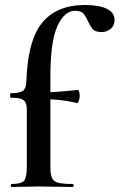

<svg xmlns="http://www.w3.org/2000/svg" viewBox="-20 -746 477 766"><path d="M27 0Q23 0 23 -6Q23 -12 27 -12Q65 -12 76 -25Q87 -38 87 -81V-306Q87 -328 81 -338.5Q75 -349 61 -352.5Q47 -356 23 -356Q20 -356 20 -365Q20 -374 23 -374Q58 -374 71 -383.5Q84 -393 85 -418Q90 -584 148 -655Q206 -726 319 -726Q375 -726 406 -711Q437 -696 437 -667Q437 -643 421 -630.5Q405 -618 386 -618Q359 -618 348.5 -631.5Q338 -645 331 -661Q324 -677 314.5 -690Q305 -703 280 -703Q237 -703 209 -642Q181 -581 181 -439V-81Q181 -52 187 -37Q193 -22 212 -17Q231 -12 270 -12Q274 -12 274 -6Q274 0 270 0Q235 0 201.5 -1Q168 -2 133 -2Q104 -2 76.5 -1Q49 0 27 0ZM288 -335Q249 -344 213.5 -347.5Q178 -351 138 -351V-377Q176 -377 213 -380Q250 -383 291 -387Q294 -387 296 -379.5Q298 -372 298 -363Q298 -353 294.5 -343.5Q291 -334 288 -335Z"/></svg>

Font: Cormorant Infant Light
Style: Regular
Weight: 300
Designer: Christian Thalmann (Catharsis Fonts)
Foundry: Catharsis Fonts
Version: Version 4.001